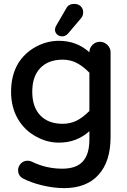

<svg xmlns="http://www.w3.org/2000/svg" viewBox="-20 -726 656 988"><path d="M263 -573Q263 -584 271 -597L321 -683Q333 -706 362 -706Q382 -706 395 -694Q408 -682 408 -662Q408 -645 397 -632L329 -552Q316 -539 300 -539Q284 -539 273.5 -549Q263 -559 263 -573ZM73 -399Q107 -454 164 -485Q221 -516 283 -516Q375 -516 440 -457V-458Q440 -479 456 -495Q472 -511 494 -511Q516 -511 532.5 -495Q549 -479 549 -458V-21Q549 105 487 173.5Q425 242 310 242Q256 242 196 227.5Q136 213 96 191Q73 177 73 149Q73 131 87 116Q101 101 122 101Q134 101 144 106Q217 142 301 142Q372 142 406 105Q440 68 440 -9V-51Q375 8 283 8Q223 8 168 -22Q106 -55 71.5 -115Q37 -175 37 -254Q37 -338 73 -399ZM302 -89Q341 -89 373 -104.5Q405 -120 440 -155V-352Q405 -387 373 -403Q341 -419 302 -419Q229 -419 187.5 -376Q146 -333 146 -254Q146 -175 187.5 -132Q229 -89 302 -89Z"/></svg>

Font: 寒蝉全圆体 Bold
Style: Regular
Weight: 700
Designer: Warren2060
      Designed by Motoya company      

      [Varela Round]
      Joe Prince(Latin component); Avraham Cornf
Foundry: ChillType
Version: Version 3.200